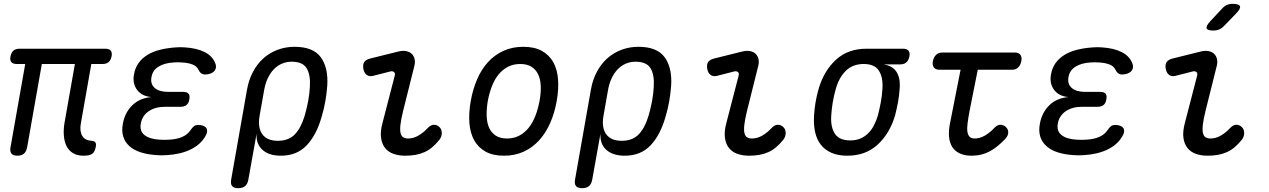

<svg xmlns="http://www.w3.org/2000/svg" viewBox="-20 -805 6640 1005"><path d="M417 10Q383 10 360.5 -4.5Q338 -19 327 -43Q316 -67 314 -98.5Q312 -130 318 -164L372 -470H199L122 -34Q118 -12 105.5 -1Q93 10 71 10Q49 10 40 -1Q31 -12 35 -34L112 -470H68Q48 -470 39.5 -480Q31 -490 35 -510Q39 -530 50.5 -540Q62 -550 82 -550H531Q551 -550 559.5 -540Q568 -530 564 -510Q560 -490 548.5 -480Q537 -470 517 -470H458L403 -158Q396 -118 410.5 -94Q425 -70 459 -68Q473 -67 478.5 -60.5Q484 -54 482 -40Q477 -10 463 0Q449 10 417 10Z M1107 -473Q1112 -461 1110 -450Q1108 -439 1100.5 -431.5Q1093 -424 1080.5 -419.5Q1068 -415 1052 -415Q1047 -415 1042.5 -416.5Q1038 -418 1033.5 -421Q1029 -424 1025 -429.5Q1021 -435 1017 -443Q1009 -459 987.5 -467.5Q966 -476 934 -478Q922 -479 910.5 -479Q899 -479 887 -478Q840 -475 809.5 -456Q779 -437 773 -402Q766 -366 789.5 -345Q813 -324 861 -324H939Q959 -324 967 -314.5Q975 -305 971 -285Q968 -265 956.5 -255.5Q945 -246 925 -246H844Q792 -246 758 -222.5Q724 -199 717 -158Q710 -119 736.5 -98Q763 -77 814 -74Q827 -73 840.5 -73Q854 -73 867 -74Q905 -76 933 -88Q961 -100 976 -122Q981 -130 986 -135.5Q991 -141 995.5 -144.5Q1000 -148 1005.5 -149.5Q1011 -151 1017 -151Q1033 -151 1044 -146.5Q1055 -142 1060 -134.5Q1065 -127 1064 -116Q1063 -105 1055 -92Q1029 -47 976.5 -22Q924 3 853 7Q840 8 826.5 8Q813 8 800 7Q753 4 717 -7.5Q681 -19 657.5 -40Q634 -61 625 -90.5Q616 -120 623 -157Q634 -217 673 -254.5Q712 -292 773 -297Q723 -301 698 -334Q673 -367 681 -414Q687 -449 705 -474.5Q723 -500 751.5 -517.5Q780 -535 818 -544.5Q856 -554 901 -557Q913 -558 924.5 -558Q936 -558 948 -557Q1011 -553 1052 -532Q1093 -511 1107 -473Z M1227 180Q1204 180 1195 169Q1186 158 1190 135L1273 -336Q1282 -387 1304 -428.5Q1326 -470 1358 -499Q1390 -528 1432 -544Q1474 -560 1522 -560Q1619 -560 1659 -505.5Q1699 -451 1693 -356Q1690 -316 1683 -275.5Q1676 -235 1664 -195Q1637 -99 1585.5 -44.5Q1534 10 1450 10Q1388 10 1354 -20.5Q1320 -51 1323 -105L1280 135Q1276 158 1263 169Q1250 180 1227 180ZM1434 -68Q1491 -68 1523.5 -102Q1556 -136 1575 -200Q1586 -238 1593 -275.5Q1600 -313 1602 -350Q1606 -414 1585 -448Q1564 -482 1507 -482Q1479 -482 1455 -471.5Q1431 -461 1412.5 -441.5Q1394 -422 1381 -394Q1368 -366 1362 -330L1339 -200Q1328 -137 1353 -102.5Q1378 -68 1434 -68Z M1933 -408Q1913 -403 1899.5 -413Q1886 -423 1882 -444Q1878 -467 1886.5 -480Q1895 -493 1919 -499L2064 -535Q2088 -541 2106 -537.5Q2124 -534 2135 -523.5Q2146 -513 2150 -496.5Q2154 -480 2149 -460L2090 -224Q2079 -179 2076 -151Q2073 -123 2077 -107.5Q2081 -92 2091 -86Q2101 -80 2116 -80Q2144 -80 2170.5 -95.5Q2197 -111 2218 -134Q2235 -152 2251 -152Q2267 -152 2279 -141Q2292 -130 2292.5 -109.5Q2293 -89 2279 -72Q2261 -50 2242 -34Q2223 -18 2201.5 -8.5Q2180 1 2155.5 5.5Q2131 10 2101 10Q2067 10 2040 0.5Q2013 -9 1996 -30Q1979 -51 1974.5 -83.5Q1970 -116 1982 -161L2046 -408Q2050 -422 2042.5 -428Q2035 -434 2023 -431Z M2618 10Q2560 10 2521.5 -11.5Q2483 -33 2462 -71Q2441 -109 2437 -161.5Q2433 -214 2444 -276Q2455 -338 2477.5 -390Q2500 -442 2534 -479.5Q2568 -517 2614.5 -538.5Q2661 -560 2719 -560Q2778 -560 2816.5 -538.5Q2855 -517 2876 -479.5Q2897 -442 2901 -390Q2905 -338 2894 -276Q2883 -214 2860 -161.5Q2837 -109 2802.5 -71Q2768 -33 2722 -11.5Q2676 10 2618 10ZM2634 -80Q2669 -80 2697 -94.5Q2725 -109 2746 -134.5Q2767 -160 2781.5 -196.5Q2796 -233 2804 -276Q2812 -319 2810.5 -354.5Q2809 -390 2797 -415.5Q2785 -441 2762 -455.5Q2739 -470 2703 -470Q2667 -470 2639 -455.5Q2611 -441 2590 -415.5Q2569 -390 2555 -354Q2541 -318 2533 -275Q2526 -232 2527.5 -196Q2529 -160 2541 -134.5Q2553 -109 2576 -94.5Q2599 -80 2634 -80Z M3027 180Q3004 180 2995 169Q2986 158 2990 135L3073 -336Q3082 -387 3104 -428.5Q3126 -470 3158 -499Q3190 -528 3232 -544Q3274 -560 3322 -560Q3419 -560 3459 -505.5Q3499 -451 3493 -356Q3490 -316 3483 -275.5Q3476 -235 3464 -195Q3437 -99 3385.5 -44.5Q3334 10 3250 10Q3188 10 3154 -20.5Q3120 -51 3123 -105L3080 135Q3076 158 3063 169Q3050 180 3027 180ZM3234 -68Q3291 -68 3323.5 -102Q3356 -136 3375 -200Q3386 -238 3393 -275.5Q3400 -313 3402 -350Q3406 -414 3385 -448Q3364 -482 3307 -482Q3279 -482 3255 -471.5Q3231 -461 3212.5 -441.5Q3194 -422 3181 -394Q3168 -366 3162 -330L3139 -200Q3128 -137 3153 -102.5Q3178 -68 3234 -68Z M3733 -408Q3713 -403 3699.5 -413Q3686 -423 3682 -444Q3678 -467 3686.5 -480Q3695 -493 3719 -499L3864 -535Q3888 -541 3906 -537.5Q3924 -534 3935 -523.5Q3946 -513 3950 -496.5Q3954 -480 3949 -460L3890 -224Q3879 -179 3876 -151Q3873 -123 3877 -107.5Q3881 -92 3891 -86Q3901 -80 3916 -80Q3944 -80 3970.5 -95.5Q3997 -111 4018 -134Q4035 -152 4051 -152Q4067 -152 4079 -141Q4092 -130 4092.5 -109.5Q4093 -89 4079 -72Q4061 -50 4042 -34Q4023 -18 4001.5 -8.5Q3980 1 3955.5 5.5Q3931 10 3901 10Q3867 10 3840 0.5Q3813 -9 3796 -30Q3779 -51 3774.5 -83.5Q3770 -116 3782 -161L3846 -408Q3850 -422 3842.5 -428Q3835 -434 3823 -431Z M4692 -468H4604Q4653 -461 4673.5 -427.5Q4694 -394 4689 -340Q4687 -305 4680.5 -270Q4674 -235 4665 -200Q4637 -106 4574 -48Q4511 10 4415 10Q4367 10 4332.5 -5Q4298 -20 4276.5 -47.5Q4255 -75 4246.5 -114Q4238 -153 4241 -200Q4243 -235 4249 -270Q4255 -305 4265 -340Q4293 -435 4356 -492.5Q4419 -550 4515 -550H4707Q4727 -550 4735.5 -539.5Q4744 -529 4740 -509Q4736 -489 4724 -478.5Q4712 -468 4692 -468ZM4430 -70Q4459 -70 4481.5 -79Q4504 -88 4522 -105Q4540 -122 4553 -146Q4566 -170 4575 -200Q4584 -235 4590.5 -270Q4597 -305 4599 -340Q4603 -400 4580.5 -435Q4558 -470 4501 -470Q4444 -470 4408 -435Q4372 -400 4355 -340Q4345 -305 4339 -270Q4333 -235 4331 -200Q4327 -140 4350 -105Q4373 -70 4430 -70Z M5293 -530Q5313 -530 5321.5 -517.5Q5330 -505 5326 -485Q5322 -465 5310 -452.5Q5298 -440 5278 -440H5098L5055 -224Q5048 -186 5044.5 -159Q5041 -132 5044 -114.5Q5047 -97 5056 -88.5Q5065 -80 5081 -80Q5109 -80 5135.5 -95.5Q5162 -111 5183 -134Q5200 -152 5216 -152Q5232 -152 5244 -141Q5257 -130 5257.5 -113Q5258 -96 5243 -79Q5223 -58 5203 -41.5Q5183 -25 5162 -13.5Q5141 -2 5117 4Q5093 10 5066 10Q5029 10 5003.5 -2Q4978 -14 4964 -36.5Q4950 -59 4947.5 -90.5Q4945 -122 4953 -161L5008 -440H4897Q4877 -440 4868 -452.5Q4859 -465 4863 -485Q4867 -505 4879.5 -517.5Q4892 -530 4912 -530Z M5907 -473Q5912 -461 5910 -450Q5908 -439 5900.5 -431.5Q5893 -424 5880.5 -419.5Q5868 -415 5852 -415Q5847 -415 5842.5 -416.5Q5838 -418 5833.5 -421Q5829 -424 5825 -429.5Q5821 -435 5817 -443Q5809 -459 5787.5 -467.5Q5766 -476 5734 -478Q5722 -479 5710.5 -479Q5699 -479 5687 -478Q5640 -475 5609.5 -456Q5579 -437 5573 -402Q5566 -366 5589.5 -345Q5613 -324 5661 -324H5739Q5759 -324 5767 -314.5Q5775 -305 5771 -285Q5768 -265 5756.5 -255.5Q5745 -246 5725 -246H5644Q5592 -246 5558 -222.5Q5524 -199 5517 -158Q5510 -119 5536.5 -98Q5563 -77 5614 -74Q5627 -73 5640.5 -73Q5654 -73 5667 -74Q5705 -76 5733 -88Q5761 -100 5776 -122Q5781 -130 5786 -135.5Q5791 -141 5795.5 -144.5Q5800 -148 5805.5 -149.5Q5811 -151 5817 -151Q5833 -151 5844 -146.5Q5855 -142 5860 -134.5Q5865 -127 5864 -116Q5863 -105 5855 -92Q5829 -47 5776.5 -22Q5724 3 5653 7Q5640 8 5626.5 8Q5613 8 5600 7Q5553 4 5517 -7.5Q5481 -19 5457.5 -40Q5434 -61 5425 -90.5Q5416 -120 5423 -157Q5434 -217 5473 -254.5Q5512 -292 5573 -297Q5523 -301 5498 -334Q5473 -367 5481 -414Q5487 -449 5505 -474.5Q5523 -500 5551.5 -517.5Q5580 -535 5618 -544.5Q5656 -554 5701 -557Q5713 -558 5724.5 -558Q5736 -558 5748 -557Q5811 -553 5852 -532Q5893 -511 5907 -473Z M6133 -408Q6113 -403 6099.5 -413Q6086 -423 6082 -444Q6078 -467 6086.5 -480Q6095 -493 6119 -499L6264 -535Q6288 -541 6306 -537.5Q6324 -534 6335 -523.5Q6346 -513 6350 -496.5Q6354 -480 6349 -460L6290 -224Q6279 -179 6276 -151Q6273 -123 6277 -107.5Q6281 -92 6291 -86Q6301 -80 6316 -80Q6344 -80 6370.5 -95.5Q6397 -111 6418 -134Q6435 -152 6451 -152Q6467 -152 6479 -141Q6492 -130 6492.5 -109.5Q6493 -89 6479 -72Q6461 -50 6442 -34Q6423 -18 6401.5 -8.5Q6380 1 6355.5 5.5Q6331 10 6301 10Q6267 10 6240 0.5Q6213 -9 6196 -30Q6179 -51 6174.5 -83.5Q6170 -116 6182 -161L6246 -408Q6250 -422 6242.5 -428Q6235 -434 6223 -431ZM6388 -670Q6376 -657 6362 -651Q6348 -645 6332 -645Q6300 -645 6296 -657Q6292 -669 6316 -695L6375 -758Q6387 -772 6401 -778.5Q6415 -785 6432 -785Q6466 -785 6470.5 -772Q6475 -759 6449 -733Z"/></svg>

Font: Maple Mono NL
Style: Italic
Weight: 400
Italic angle: -10°
Monospace: yes
Designer: subframe7536
Version: Version 7.000